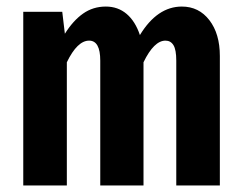

<svg xmlns="http://www.w3.org/2000/svg" viewBox="-20 -566 739 586"><path d="M651 -395V0H518V-381Q518 -414 509.5 -428Q501 -442 485 -442Q450 -442 418 -376V0H286V-381Q286 -442 252 -442Q216 -442 184 -376V0H51V-530H170L178 -463Q203 -503 233.5 -524.5Q264 -546 303 -546Q340 -546 366.5 -523.5Q393 -501 407 -459Q460 -546 535 -546Q587 -546 619 -504.5Q651 -463 651 -395Z"/></svg>

Font: Fira Sans Compressed SemiBold
Style: Regular
Weight: 600
Width: 1
Designer: bBox Type GmbH & Carrois Corporate GbR & Edenspiekermann AG
Foundry: bBox Type GmbH & Carrois Corporate GbR & Edenspiekermann AG
Version: Version 4.301